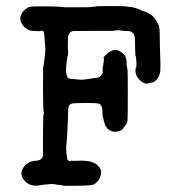

<svg xmlns="http://www.w3.org/2000/svg" viewBox="-20 -590 587 634"><path d="M127 -397Q131 -420 129 -439.5Q127 -459 126.5 -470.5Q126 -482 124 -485.5Q122 -489 116.5 -488.5Q111 -488 111 -487.5Q111 -487 110 -487Q109 -487 97 -487.5Q85 -488 81 -489Q64 -493 53 -510Q38 -535 61 -557Q70 -565 77 -567Q84 -569 112 -569Q167 -569 177.5 -567.5Q188 -566 192 -566Q197 -566 219.5 -566Q242 -566 260.5 -566Q279 -566 281.5 -567Q284 -568 291 -568Q298 -568 298 -569Q298 -570 346 -570Q394 -570 396 -569Q398 -568 410 -567Q422 -566 431 -562.5Q440 -559 445 -556.5Q450 -554 458 -552Q488 -542 500 -514Q501 -510 503 -509Q507 -504 507.5 -475.5Q508 -447 508 -438Q511 -366 509 -352.5Q507 -339 498.5 -328.5Q490 -318 480.5 -317Q471 -316 469 -315Q466 -312 456.5 -315.5Q447 -319 437.5 -330Q428 -341 427.5 -353Q427 -365 428.5 -365Q430 -365 430 -369.5Q430 -374 430.5 -378.5Q431 -383 430 -389Q429 -395 429 -398.5Q429 -402 428.5 -403.5Q428 -405 427.5 -404.5Q427 -404 427 -410Q426 -421 426 -447Q426 -473 421 -478.5Q416 -484 410 -487Q380 -488 379.5 -489Q379 -490 369.5 -490Q360 -490 353 -488H289Q225 -488 220.5 -487.5Q216 -487 211.5 -482.5Q207 -478 205.5 -473Q204 -468 204 -434L205 -412Q202 -402 202 -400.5Q202 -399 200 -384Q195 -349 203 -335Q206 -330 215.5 -329.5Q225 -329 237.5 -327.5Q250 -326 260 -327.5Q270 -329 278 -330Q286 -331 286 -331.5Q286 -332 293 -332.5Q300 -333 306 -334.5Q312 -336 319 -349Q319 -372 320 -372Q321 -372 321.5 -379.5Q322 -387 323 -392Q324 -397 322 -398.5Q320 -400 332 -411Q357 -435 380 -418Q394 -408 394 -403Q395 -402 396.5 -397.5Q398 -393 398 -383.5Q398 -374 398.5 -372.5Q399 -371 399.5 -368Q400 -365 401 -362Q402 -359 402 -279Q402 -199 401 -191Q400 -183 396 -178.5Q392 -174 387.5 -167Q383 -160 375 -157.5Q367 -155 361 -155Q350 -155 342.5 -159.5Q335 -164 335 -165Q335 -166 330.5 -171.5Q326 -177 326.5 -178.5Q327 -180 324.5 -185.5Q322 -191 322 -195Q322 -199 320.5 -200.5Q319 -202 318.5 -218.5Q318 -235 315 -240Q312 -245 307 -247.5Q302 -250 260.5 -250Q219 -250 214 -247Q209 -244 207 -239Q205 -234 204.5 -207.5Q204 -181 203.5 -179Q203 -177 202.5 -159.5Q202 -142 201.5 -139Q201 -136 201 -132.5Q201 -129 199.5 -115Q198 -101 198.5 -96Q199 -91 199 -88.5Q199 -86 199.5 -83.5Q200 -81 201 -71.5Q202 -62 205 -60Q213 -56 214 -58.5Q215 -61 218 -59.5Q221 -58 228 -59Q279 -62 297 -48.5Q315 -35 314 -20.5Q313 -6 304.5 5.5Q296 17 287 20Q278 23 232.5 23.5Q187 24 186 22.5Q185 21 176.5 20.5Q168 20 161 18.5Q154 17 144 18Q134 19 124 20Q114 21 110.5 22Q107 23 94 23Q67 21 54 -4Q47 -18 54 -31Q67 -57 97 -59Q117 -60 121 -73L122 -76V-144Q122 -211 124 -213Q126 -215 124 -222.5Q122 -230 122 -300.5Q122 -371 123 -371Q124 -371 125 -381Q126 -391 127 -397Z"/></svg>

Font: TT2020 Style E
Style: Regular
Weight: 400
Version: Version 00.2